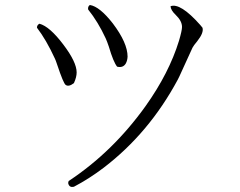

<svg xmlns="http://www.w3.org/2000/svg" viewBox="-20 -733 960 769"><path d="M449 -466Q434 -485 416 -546Q409 -567 403 -580Q373 -645 333 -695Q331 -707 340 -713Q379 -707 432 -639Q491 -561 491 -506Q490 -490 484 -479Q473 -460 449 -466ZM791 -622Q797 -602 770 -568Q755 -550 751 -542L698 -426L692 -414Q577 -200 395 -61Q337 -17 276 15Q259 19 254 4Q252 -1 255 -8Q432 -125 563 -308Q657 -440 697 -570Q709 -611 709 -625Q709 -649 684 -673Q664 -692 663 -708Q702 -723 782 -633Q790 -623 791 -622ZM276 -400Q255 -384 243 -393Q234 -399 209 -474Q203 -492 200 -498Q165 -574 128 -622Q128 -633 138 -638Q179 -627 234 -554Q287 -484 287 -443Q287 -424 276 -400Z"/></svg>

Font: cwTeXKai
Style: Medium
Weight: 500
Version: Version 1.17